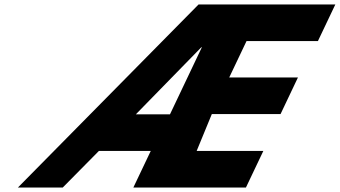

<svg xmlns="http://www.w3.org/2000/svg" viewBox="-20 -845 1531 865"><path d="M425.6 -165H659.2L580.7 0H1087.9L1166.4 -165H866L934.3 -331H1243.9L1322.3 -496H1012.7L1090.7 -660H1412.3L1490.8 -825H874.7L60.5 0H262.5ZM745.8 -330H592.1L887 -632H889.4Z"/></svg>

Font: Hussar
Style: BdSuprExtOblFive
Weight: 700
Foundry: Cannot Into Space Fonts
Version: Version 2.00